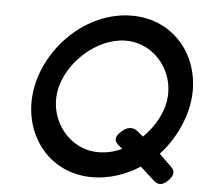

<svg xmlns="http://www.w3.org/2000/svg" viewBox="-47 -639 748 702"><g transform="rotate(5 327.5 -288.0)"><path d="M75 -290C50 -135 149 11 315 11C376 11 437 -9 490 -43L542 4C559 20 576 17 595 -2C614 -21 616 -37 599 -53L555 -96C603 -148 640 -219 651 -290C676 -445 576 -590 410 -590C244 -590 100 -446 75 -290ZM162 -290C179 -395 288 -497 396 -497C504 -497 581 -395 564 -290C556 -241 527 -191 488 -153L468 -170C448 -186 428 -183 407 -164C386 -145 383 -129 403 -113L416 -102C390 -89 360 -82 330 -82C222 -82 145 -185 162 -290Z"/></g></svg>

Font: Charger Pro
Style: BdExtObl
Weight: 700
Designer: Jasper
Foundry: Cannot Into Space Fonts
Version: Version 1.09